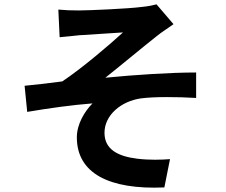

<svg xmlns="http://www.w3.org/2000/svg" viewBox="-20 -807 1040 882"><path d="M254 -636C285 -639 318 -642 343 -645C384 -648 504 -655 545 -658C484 -602 355 -492 266 -433C215 -426 146 -418 93 -413L105 -293C205 -310 313 -325 405 -332C370 -297 333 -238 333 -176C333 -11 481 65 735 54L761 -76C724 -73 666 -71 610 -78C521 -89 460 -121 460 -197C460 -278 536 -342 627 -355C658 -359 698 -361 746 -361C789 -361 834 -360 881 -357V-474C761 -474 597 -463 464 -450C531 -503 629 -585 700 -641C720 -658 757 -681 777 -696L699 -787C684 -783 662 -778 630 -775C571 -767 384 -759 342 -759C307 -759 279 -760 248 -763Z"/></svg>

Font: Spoqa Han Sans Neo Bold
Style: Bold
Weight: 700
Designer: [Spoqa Han Sans Neo] Dong-huui Kim  Younghwa Kang  Yujin Lee  [Noto Sans] Ryoko NISHIZUKA  (kana & ideographs); Paul D. 
Foundry: Spoqa (http://www.spoqa-han-sans.com)
Version: Version 1.000